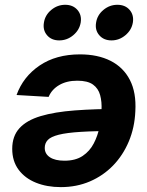

<svg xmlns="http://www.w3.org/2000/svg" viewBox="-20 -767 613 798"><path d="M312.5 -541Q386.2 -541 439.5 -514.2Q492.7 -487.3 519.8 -434.8Q546.9 -382.3 542.5 -304.7Q539.6 -236.8 515.4 -179.2Q491.2 -121.6 450 -79.1Q408.7 -36.6 353.5 -12.9Q298.3 10.7 232.9 10.7Q175.3 10.7 129.6 -7.6Q84 -25.9 57.4 -61.5Q30.8 -97.2 30.8 -148.4Q30.8 -201.2 60.8 -234.1Q90.8 -267.1 148.9 -284.4Q207 -301.8 291.3 -308.1Q375.5 -314.5 484.4 -314.5L469.2 -222.7Q376 -222.7 316.4 -219Q256.8 -215.3 224.1 -207Q191.4 -198.7 178.7 -185.3Q166 -171.9 166 -152.3Q166 -127.4 187.5 -113.3Q209 -99.1 248 -99.1Q293.9 -99.1 323.5 -118.9Q353 -138.7 369.6 -170.7Q386.2 -202.6 393.6 -239Q400.9 -275.4 401.9 -309.1Q403.8 -343.8 396.2 -371.6Q388.7 -399.4 366.5 -415.5Q344.2 -431.6 301.3 -431.6Q256.8 -431.6 225.8 -413.3Q194.8 -395 182.1 -364.3L48.8 -372.1Q76.2 -448.2 144.5 -494.6Q212.9 -541 312.5 -541ZM443.4 -599.1Q411.1 -599.1 392.6 -620.6Q374 -642.1 379.4 -673.3Q384.3 -704.6 409.9 -725.8Q435.5 -747.1 467.8 -747.1Q500.5 -747.1 518.8 -725.8Q537.1 -704.6 532.2 -673.3Q526.9 -642.1 501.2 -620.6Q475.6 -599.1 443.4 -599.1ZM226.1 -599.1Q193.8 -599.1 175.5 -620.6Q157.2 -642.1 162.6 -673.3Q167.5 -704.6 193.1 -725.8Q218.8 -747.1 251 -747.1Q283.2 -747.1 301.8 -725.8Q320.3 -704.6 315.4 -673.3Q310.1 -642.1 284.4 -620.6Q258.8 -599.1 226.1 -599.1Z"/></svg>

Font: Inter 24pt
Style: Bold Italic
Weight: 700
Italic angle: -9.3988°
Version: Version 4.001;git-66647c0bb